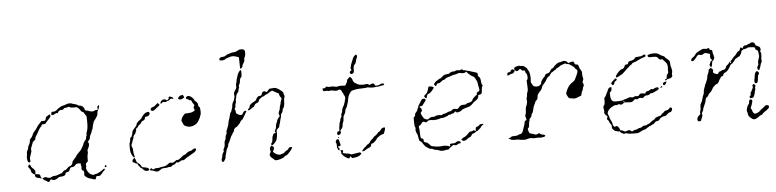

<svg xmlns="http://www.w3.org/2000/svg" viewBox="-43 -880 4462 1104"><g transform="rotate(-5 2188.0 -328.0)"><path d="M532 -71Q538 -77 540 -70Q542 -62 534 -62Q530 -62 530 -65Q530 -68 532 -71ZM98 -115Q101 -115 104 -111Q107 -107 108 -103Q109 -99 116 -93Q123 -87 127.5 -80.5Q132 -74 130 -65L129 -56H138Q157 -56 157 -44Q157 -39 161 -34Q164 -30 163 -29Q163 -28 156 -31Q150 -34 143 -34Q135 -35 130 -40Q125 -45 126 -51Q127 -56 124.5 -56Q122 -56 114 -62.5Q106 -69 106 -74Q106 -84 96 -95Q92 -100 91.5 -102Q91 -104 93.5 -109.5Q96 -115 98 -115ZM214 -344Q211 -338 196 -339Q193 -339 190 -336Q187 -333 188 -330Q189 -328 184 -326Q178 -322 160 -288Q151 -272 149 -270Q147 -268 147 -262Q147 -256 141 -251Q128 -242 128 -235Q128 -233 121.5 -218.5Q115 -204 117 -198.5Q119 -193 117 -188Q115 -183 113.5 -176.5Q112 -170 108.5 -161.5Q105 -153 106 -145Q108 -135 107 -132Q106 -129 101 -127Q98 -126 94 -130.5Q90 -135 89 -148.5Q88 -162 89.5 -166Q91 -170 91 -181Q91 -192 96 -198.5Q101 -205 101 -212Q101 -219 105 -225Q114 -239 114 -252Q114 -259 121 -265Q128 -271 131.5 -280.5Q135 -290 140 -297Q160 -319 162 -325Q164 -331 177 -344L190 -358H200Q210 -357 213 -361Q216 -365 216 -370Q216 -379 228 -385Q235 -389 236 -390.5Q237 -392 240.5 -391.5Q244 -391 244.5 -385Q245 -379 237.5 -370.5Q230 -362 223.5 -355.5Q217 -349 214 -344ZM344 -443Q350 -446 361.5 -445.5Q373 -445 379 -441Q385 -439 394 -437Q403 -435 406.5 -431Q410 -427 418.5 -427Q427 -427 435 -419.5Q443 -412 443 -406Q443 -400 448 -397.5Q453 -395 457 -395Q461 -395 467 -392Q473 -389 483.5 -388Q494 -387 499 -391Q504 -395 510 -394Q522 -392 518 -404Q516 -410 519.5 -415.5Q523 -421 525 -421Q527 -421 527.5 -414.5Q528 -408 526 -405Q514 -384 515 -376Q517 -363 494 -335Q488 -327 487 -320.5Q486 -314 484 -310Q482 -306 481 -297.5Q480 -289 476 -282Q472 -275 472 -271.5Q472 -268 466.5 -259Q461 -250 460 -242Q459 -229 451 -222L446 -218L448 -213Q451 -207 451 -202Q451 -189 441 -173Q438 -167 440 -161Q442 -155 439 -146.5Q436 -138 436 -121V-104L429 -98Q420 -89 424 -81Q426 -79 423 -72Q420 -61 430 -46Q440 -30 453 -26Q461 -22 464.5 -24.5Q468 -27 475 -28Q480 -28 488 -31.5Q496 -35 504 -40Q512 -45 516 -48Q528 -59 529 -50Q530 -46 523.5 -42Q517 -38 517 -37Q517 -35 510.5 -27.5Q504 -20 500 -17Q494 -14 488 -15Q475 -17 475 -7Q475 -5 474 -2.5Q473 0 471 1.5Q469 3 467 3Q463 3 448 -2.5Q433 -8 431 -8Q428 -8 411 -22Q408 -25 409 -34Q410 -42 408.5 -48Q407 -54 404 -54Q399 -54 396.5 -61Q394 -68 397 -73Q398 -76 396 -80Q394 -84 394 -90V-96L381 -97Q368 -97 366 -93Q364 -90 361.5 -87.5Q359 -85 356 -83Q353 -81 349.5 -80Q346 -79 343 -79Q339 -79 337 -78.5Q335 -78 333.5 -76Q332 -74 330.5 -71.5Q329 -69 327 -65Q326 -62 325.5 -60.5Q325 -59 323.5 -57.5Q322 -56 321 -55.5Q320 -55 317 -54Q307 -52 304.5 -50Q302 -48 302 -45Q302 -40 298.5 -37Q295 -34 288.5 -32Q282 -30 274 -30Q264 -30 260 -27Q245 -14 232 -14Q226 -14 223 -17Q215 -23 209 -12Q205 -5 201 -5.5Q197 -6 191 -11Q185 -16 182 -16Q180 -16 174 -21.5Q168 -27 168 -29Q168 -30 171.5 -31.5Q175 -33 179 -34Q183 -35 185 -35Q190 -35 193.5 -32.5Q197 -30 205.5 -29Q214 -28 220.5 -32.5Q227 -37 232 -37Q250 -37 266 -45Q272 -48 276 -48Q281 -48 293 -62Q296 -65 301 -65Q306 -65 315 -75Q324 -85 329.5 -85Q335 -85 341 -92Q347 -99 347 -105.5Q347 -112 358.5 -123.5Q370 -135 373 -141.5Q376 -148 388 -159Q400 -170 403 -175.5Q406 -181 412 -190.5Q418 -200 418 -203Q418 -205 420.5 -210Q423 -215 426.5 -220Q430 -225 431 -226Q438 -231 438 -243Q438 -247 441 -251Q444 -255 442 -258.5Q440 -262 444 -271Q453 -292 452 -334L451 -363L445 -372Q439 -381 436.5 -385.5Q434 -390 430 -390Q426 -390 423 -395Q404 -424 392 -420Q387 -419 381 -420Q375 -421 369 -420.5Q363 -420 359 -424Q355 -428 350 -425.5Q345 -423 336 -422Q327 -421 326 -420.5Q325 -420 322.5 -415.5Q320 -411 312 -412Q304 -413 297.5 -408.5Q291 -404 290 -399.5Q289 -395 283.5 -396Q278 -397 272 -393Q258 -383 251 -389Q248 -391 251 -399L254 -406H264Q277 -406 288 -418Q292 -422 303.5 -428.5Q315 -435 318 -435Q324 -435 344 -443Z M699 -96 705 -101 707 -97Q710 -94 712 -84.5Q714 -75 719 -72Q733 -63 739 -53L743 -44L758 -41Q773 -39 778 -35Q790 -24 778 -21Q760 -16 747 -32Q741 -39 736 -41Q731 -43 730 -47Q729 -51 724.5 -54.5Q720 -58 720 -63Q720 -70 713 -67Q711 -65 708 -69Q705 -73 701.5 -73Q698 -73 694 -77Q687 -86 699 -96ZM1043 -120Q1048 -124 1053 -124.5Q1058 -125 1060.5 -122.5Q1063 -120 1061 -115Q1058 -105 1034 -93Q1023 -87 1020.5 -85Q1018 -83 1010 -79Q1002 -75 994.5 -68.5Q987 -62 980 -63Q973 -64 968 -60Q954 -50 949 -53Q942 -56 938 -49Q935 -44 927 -42Q919 -40 917 -37Q910 -29 901 -31Q898 -32 893.5 -30Q889 -28 877.5 -27.5Q866 -27 861 -26.5Q856 -26 850.5 -21.5Q845 -17 837 -13Q829 -9 823 -11.5Q817 -14 815.5 -14Q814 -14 809 -16.5Q804 -19 796.5 -19.5Q789 -20 788.5 -24Q788 -28 792 -31Q794 -33 795.5 -33Q797 -33 800.5 -29Q804 -25 806 -25Q808 -25 816 -29Q820 -32 829 -31Q838 -30 844.5 -32.5Q851 -35 863 -36Q881 -37 896 -50Q905 -58 916 -54Q921 -52 930 -57.5Q939 -63 941.5 -65.5Q944 -68 949 -67Q958 -67 969 -77Q985 -92 995 -94Q1000 -95 1002 -98Q1005 -102 1013.5 -107Q1022 -112 1026 -112Q1033 -112 1043 -120ZM795 -355Q805 -358 809 -357Q812 -356 813.5 -349.5Q815 -343 808.5 -337Q802 -331 795 -331Q784 -332 784 -322Q784 -314 772 -309Q764 -307 763 -303Q760 -295 750 -288Q744 -285 740.5 -278Q737 -271 732 -269Q725 -266 728 -260Q730 -257 726.5 -252Q723 -247 723 -243.5Q723 -240 718 -236Q709 -227 709 -218Q709 -213 705 -205.5Q701 -198 701 -195Q701 -192 697 -184Q691 -173 697 -163Q701 -156 701 -142.5Q701 -129 704 -120Q709 -105 705 -103Q703 -102 699 -106.5Q695 -111 690 -121Q682 -138 683 -160Q683 -165 683 -176Q683 -187 685.5 -191Q688 -195 689 -204Q689 -219 696 -222Q701 -224 700.5 -227.5Q700 -231 702.5 -235Q705 -239 705 -245Q705 -256 719 -270Q734 -285 734 -293Q734 -298 744 -307Q754 -316 759 -319Q764 -322 766 -327Q768 -332 777.5 -342.5Q787 -353 795 -355ZM865 -403Q866 -403 870.5 -398Q875 -393 875 -391Q875 -391 868.5 -385Q862 -379 853.5 -373Q845 -367 842 -364Q830 -357 824 -364Q820 -368 822 -373Q826 -381 837 -383Q843 -384 853 -393.5Q863 -403 865 -403ZM1034 -425Q1042 -432 1055 -425Q1061 -422 1069 -413.5Q1077 -405 1077 -401Q1077 -398 1083 -394Q1096 -385 1096 -372Q1096 -363 1100 -361Q1104 -359 1105 -355Q1106 -351 1107 -335Q1107 -316 1104 -311.5Q1101 -307 1101 -304Q1101 -301 1093 -287Q1082 -264 1060 -256Q1037 -247 1017 -256Q1008 -260 1005 -263Q1002 -266 999 -274Q996 -283 994 -285Q991 -288 995 -301Q999 -311 1007 -320L1016 -329L1035 -330Q1053 -331 1059 -334Q1065 -337 1069 -339Q1077 -342 1071 -352Q1066 -360 1072 -367Q1075 -371 1075 -372.5Q1075 -374 1069.5 -380.5Q1064 -387 1063 -391Q1060 -403 1053 -403Q1048 -403 1046 -405.5Q1044 -408 1038 -410Q1022 -415 1034 -425ZM918 -408Q912 -403 902 -406Q896 -408 891 -403Q881 -393 881 -402Q882 -411 892 -418Q905 -425 915 -417L919 -414L925 -417Q931 -421 930.5 -426.5Q930 -432 932.5 -433.5Q935 -435 938 -434Q941 -433 945.5 -432Q950 -431 954.5 -426.5Q959 -422 957 -420Q955 -418 950.5 -420.5Q946 -423 940.5 -420Q935 -417 933 -414Q931 -411 926.5 -411Q922 -411 918 -408ZM1012 -437Q1013 -437 1015.5 -433Q1018 -429 1019 -425Q1020 -421 1019 -421Q1017 -420 1010 -416Q994 -408 989 -415Q987 -417 984.5 -417Q982 -417 987 -425Q994 -435 1001 -435Q1005 -435 1007.5 -436.5Q1010 -438 1012 -437Z M1491 -98Q1495 -102 1496.5 -102Q1498 -102 1504 -96.5Q1510 -91 1509 -86Q1507 -78 1502 -70Q1498 -65 1515 -54Q1535 -42 1547 -48Q1553 -51 1557.5 -51Q1562 -51 1567.5 -57.5Q1573 -64 1580.5 -67Q1588 -70 1592 -77Q1596 -84 1603.5 -84.5Q1611 -85 1612 -82Q1614 -77 1598.5 -59Q1583 -41 1576 -39Q1570 -38 1563.5 -31.5Q1557 -25 1540.5 -20.5Q1524 -16 1516 -16Q1508 -16 1505.5 -20Q1503 -24 1494 -30Q1473 -46 1486 -63Q1490 -67 1487 -74Q1482 -88 1491 -98ZM1544 -431Q1558 -429 1581 -410Q1590 -403 1591 -395Q1592 -387 1593.5 -386Q1595 -385 1595 -378Q1595 -371 1593 -369.5Q1591 -368 1590.5 -350Q1590 -332 1588.5 -327Q1587 -322 1586 -318Q1585 -314 1581 -309.5Q1577 -305 1577 -297.5Q1577 -290 1571 -284Q1565 -278 1565 -268.5Q1565 -259 1563 -256.5Q1561 -254 1558.5 -241Q1556 -228 1553 -221Q1550 -214 1550 -209Q1550 -203 1540 -196Q1531 -190 1533 -173Q1534 -167 1531.5 -151Q1529 -135 1526 -130Q1523 -124 1515 -115.5Q1507 -107 1503 -105Q1498 -103 1496 -106Q1492 -112 1499 -119Q1503 -122 1504 -137.5Q1505 -153 1508 -157.5Q1511 -162 1512.5 -167Q1514 -172 1520 -171.5Q1526 -171 1526 -174Q1526 -177 1524 -178Q1519 -181 1525 -190Q1528 -193 1530 -202.5Q1532 -212 1532 -215Q1531 -219 1535.5 -228Q1540 -237 1541 -243Q1542 -249 1550 -258Q1558 -267 1558 -268.5Q1558 -270 1555 -274Q1550 -283 1558 -299Q1562 -306 1562 -312.5Q1562 -319 1565.5 -328Q1569 -337 1570 -345Q1571 -353 1573 -356Q1581 -367 1572 -376Q1568 -379 1567 -384Q1564 -395 1563 -397.5Q1562 -400 1559 -400Q1556 -400 1541 -409L1527 -417L1518 -413Q1509 -409 1506.5 -406Q1504 -403 1494 -399Q1484 -395 1479 -391Q1474 -387 1470 -387Q1466 -387 1462 -383Q1458 -379 1452.5 -375.5Q1447 -372 1446 -367Q1445 -361 1442.5 -358.5Q1440 -356 1432 -353Q1423 -350 1420 -343Q1414 -331 1409 -331Q1407 -331 1398 -324Q1383 -312 1380 -317Q1377 -322 1384 -326Q1390 -330 1390 -336.5Q1390 -343 1397 -349.5Q1404 -356 1416.5 -362Q1429 -368 1430 -372Q1435 -384 1442 -389Q1448 -394 1453 -393Q1463 -391 1467 -405Q1470 -417 1481 -417Q1485 -417 1490 -414L1496 -411L1500 -416Q1509 -427 1512 -428.5Q1515 -430 1523 -430Q1532 -430 1533.5 -431Q1535 -432 1544 -431ZM1351 -547Q1354 -550 1357 -549.5Q1360 -549 1360 -541Q1360 -533 1359.5 -522.5Q1359 -512 1357 -510Q1347 -502 1347 -485Q1347 -477 1342 -469.5Q1337 -462 1339 -456.5Q1341 -451 1337.5 -446.5Q1334 -442 1334.5 -435Q1335 -428 1330 -424Q1326 -421 1322 -412.5Q1318 -404 1318 -399Q1318 -395 1315.5 -389Q1313 -383 1314 -374.5Q1315 -366 1312 -362.5Q1309 -359 1309 -349Q1309 -339 1306 -336Q1301 -330 1306 -324Q1308 -321 1308 -313Q1308 -309 1309 -307Q1310 -305 1312.5 -302.5Q1315 -300 1321 -297Q1329 -293 1336 -293Q1341 -293 1342.5 -294Q1344 -295 1348 -302Q1355 -315 1363 -315Q1367 -315 1368.5 -312.5Q1370 -310 1367 -307Q1364 -304 1359.5 -294.5Q1355 -285 1353.5 -284Q1352 -283 1348 -275Q1344 -267 1337.5 -263Q1331 -259 1329.5 -254Q1328 -249 1322 -243Q1316 -237 1310.5 -231Q1305 -225 1302 -225Q1300 -225 1296.5 -222Q1293 -219 1290.5 -214.5Q1288 -210 1288 -206.5Q1288 -203 1283 -197Q1278 -191 1278 -189Q1278 -187 1274 -182.5Q1270 -178 1267.5 -171Q1265 -164 1261.5 -157.5Q1258 -151 1256 -145Q1254 -139 1251 -136.5Q1248 -134 1248 -126.5Q1248 -119 1242 -111Q1236 -103 1232 -81Q1230 -74 1228.5 -69.5Q1227 -65 1227 -58.5Q1227 -52 1222 -45Q1215 -33 1211 -33Q1205 -33 1203.5 -40.5Q1202 -48 1206 -56Q1209 -64 1209 -68Q1209 -79 1219 -91Q1221 -93 1219 -98Q1217 -103 1222.5 -111.5Q1228 -120 1228 -131Q1228 -152 1234 -158Q1236 -161 1237 -172Q1238 -183 1242 -188.5Q1246 -194 1245 -201.5Q1244 -209 1247 -213.5Q1250 -218 1251.5 -223.5Q1253 -229 1256 -236Q1259 -243 1260.5 -253.5Q1262 -264 1266 -274Q1270 -284 1271 -291Q1274 -308 1280 -315Q1284 -319 1285 -325.5Q1286 -332 1288.5 -336.5Q1291 -341 1291 -351Q1291 -361 1297.5 -371Q1304 -381 1304 -384.5Q1304 -388 1307 -395Q1310 -402 1308 -408Q1304 -423 1315 -437Q1326 -451 1323 -463Q1322 -470 1325 -477.5Q1328 -485 1328 -490Q1328 -495 1330 -500.5Q1332 -506 1335 -516Q1339 -533 1351 -547ZM1352 -665Q1357 -669 1368 -669Q1379 -669 1385 -666Q1390 -663 1391 -654Q1393 -634 1385 -620Q1382 -614 1383 -607Q1384 -599 1375 -586Q1371 -581 1370 -575Q1370 -571 1367 -566.5Q1364 -562 1360.5 -559.5Q1357 -557 1356 -558Q1354 -560 1354 -592Q1354 -624 1352 -625.5Q1350 -627 1342 -628.5Q1334 -630 1332 -631.5Q1330 -633 1320 -633.5Q1310 -634 1307.5 -632.5Q1305 -631 1295 -629Q1279 -625 1272 -619Q1269 -616 1258 -615Q1247 -614 1243 -617Q1236 -622 1244 -630Q1249 -635 1257 -635Q1273 -635 1282 -643Q1285 -646 1290 -647Q1295 -648 1306 -652Q1317 -656 1324 -656Q1338 -656 1352 -665Z M1890 -36 1887 -41H1893Q1900 -41 1902.5 -39Q1905 -37 1903 -33Q1901 -30 1900.5 -27.5Q1900 -25 1903.5 -23.5Q1907 -22 1913.5 -20.5Q1920 -19 1931 -18Q1939 -17 1943 -14Q1947 -12 1950.5 -12Q1954 -12 1977 -16Q1986 -17 1989 -18Q1993 -20 1998.5 -18.5Q2004 -17 2006 -14Q2007 -11 2002 -6Q1990 5 1967 8Q1954 10 1953.5 10Q1953 10 1947 4Q1939 -6 1939 3Q1939 11 1929 9Q1925 8 1914 0.5Q1903 -7 1900 -11Q1898 -15 1895 -17Q1892 -19 1892 -24.5Q1892 -30 1890 -36ZM1884 -103Q1885 -101 1887 -92.5Q1889 -84 1891 -77Q1894 -65 1885 -65Q1876 -65 1876 -60Q1876 -57 1879.5 -57Q1883 -57 1883 -56Q1883 -55 1883.5 -48Q1884 -41 1881 -41Q1878 -41 1876 -45.5Q1874 -50 1871.5 -55Q1869 -60 1870 -68.5Q1871 -77 1868 -84L1865 -91L1868 -98Q1872 -105 1873.5 -105.5Q1875 -106 1879 -105.5Q1883 -105 1884 -103ZM1881 -116Q1881 -118 1884 -118Q1891 -118 1885 -114Q1881 -110 1881 -116ZM2150 -150Q2153 -150 2154 -149Q2155 -148 2155 -144Q2155 -140 2150.5 -128Q2146 -116 2145 -114Q2144 -113 2134.5 -110.5Q2125 -108 2119.5 -103.5Q2114 -99 2108 -95Q2102 -91 2102 -88.5Q2102 -86 2091.5 -75.5Q2081 -65 2074 -64Q2069 -63 2068 -62Q2067 -61 2067 -57Q2066 -50 2064.5 -48Q2063 -46 2054.5 -41.5Q2046 -37 2044 -37Q2042 -37 2033.5 -30.5Q2025 -24 2018.5 -24Q2012 -24 2012 -25.5Q2012 -27 2022 -38Q2032 -49 2033.5 -49Q2035 -49 2039.5 -54.5Q2044 -60 2051 -63Q2058 -66 2061.5 -73.5Q2065 -81 2072 -86Q2079 -91 2082 -96Q2087 -103 2101 -111Q2105 -114 2110 -120.5Q2115 -127 2120.5 -129Q2126 -131 2129 -137.5Q2132 -144 2139 -147Q2146 -150 2150 -150ZM1979 -456Q1981 -456 1984.5 -452.5Q1988 -449 1990.5 -444.5Q1993 -440 1993 -438Q1993 -432 1999 -425Q2005 -418 2011 -416Q2016 -414 2022 -410Q2028 -406 2043.5 -405.5Q2059 -405 2068 -407Q2074 -408 2076.5 -407Q2079 -406 2087 -401Q2089 -399 2093 -403Q2096 -406 2103.5 -407Q2111 -408 2113 -406Q2115 -404 2118 -398L2121 -393L2132 -394Q2143 -394 2147 -398Q2151 -402 2160 -402.5Q2169 -403 2171 -399.5Q2173 -396 2171 -395Q2165 -390 2152 -390Q2147 -390 2146 -388.5Q2145 -387 2136 -387Q2127 -387 2116 -385Q2100 -383 2085 -386Q2075 -389 2071 -387Q2067 -385 2040 -384.5Q2013 -384 2006 -382Q1986 -378 1982 -375.5Q1978 -373 1970 -362Q1961 -347 1959 -336Q1958 -325 1956.5 -319.5Q1955 -314 1953 -307Q1947 -284 1941 -278Q1937 -273 1936 -262.5Q1935 -252 1928.5 -243.5Q1922 -235 1922 -222Q1922 -209 1917.5 -200Q1913 -191 1913 -181.5Q1913 -172 1905 -163Q1897 -154 1898 -151.5Q1899 -149 1900 -143.5Q1901 -138 1895 -134Q1883 -123 1879 -134Q1874 -147 1888 -151Q1893 -153 1893 -156Q1891 -168 1895 -183Q1897 -192 1897 -196.5Q1897 -201 1900 -205Q1903 -209 1903 -216Q1903 -223 1907.5 -227Q1912 -231 1911 -239Q1910 -247 1914 -253.5Q1918 -260 1918.5 -269.5Q1919 -279 1925 -288Q1931 -297 1931 -299.5Q1931 -302 1934 -308Q1937 -314 1938 -321Q1939 -328 1940.5 -329Q1942 -330 1942 -339Q1942 -348 1938 -353Q1934 -358 1934 -361Q1934 -364 1930 -369.5Q1926 -375 1926 -378Q1926 -380 1924 -382.5Q1922 -385 1919.5 -387Q1917 -389 1915 -389Q1910 -390 1903.5 -386.5Q1897 -383 1892 -384Q1865 -390 1855 -387Q1849 -385 1847 -387Q1845 -389 1834 -388Q1824 -387 1820.5 -389Q1817 -391 1817 -399V-405L1823 -404Q1830 -403 1834 -408L1839 -413L1847 -411Q1856 -408 1863 -410Q1876 -412 1895 -407Q1902 -406 1907 -408.5Q1912 -411 1930 -410L1948 -409L1951 -414Q1961 -428 1961 -436Q1961 -441 1964.5 -444Q1968 -447 1972 -451.5Q1976 -456 1979 -456ZM2027 -560Q2024 -556 2022 -544Q2020 -532 2013 -526Q2004 -518 2005 -496Q2006 -482 2001 -477Q1996 -472 1990 -472Q1983 -472 1981 -481Q1980 -487 1991 -494Q1994 -495 1990 -499Q1986 -503 1988.5 -510.5Q1991 -518 1991 -521.5Q1991 -525 1997.5 -539.5Q2004 -554 2006 -561Q2008 -568 2016 -575.5Q2024 -583 2027 -580.5Q2030 -578 2030.5 -571.5Q2031 -565 2027 -560Z M2702 -120Q2706 -121 2713.5 -121Q2721 -121 2721 -119.5Q2721 -118 2713.5 -113Q2706 -108 2704 -103Q2702 -98 2696 -94Q2690 -90 2687 -86.5Q2684 -83 2681 -83Q2678 -83 2672.5 -78Q2667 -73 2659 -71Q2651 -69 2649 -65Q2643 -52 2634 -50Q2629 -49 2623 -44Q2612 -33 2597 -33Q2595 -33 2590.5 -37.5Q2586 -42 2586 -43Q2586 -45 2589 -45Q2592 -45 2594.5 -48.5Q2597 -52 2601.5 -53Q2606 -54 2616 -61.5Q2626 -69 2629 -74Q2636 -83 2643 -83Q2649 -83 2656 -86L2663 -90L2667 -86Q2672 -83 2673 -84Q2674 -85 2674 -94Q2674 -102 2676 -104Q2678 -106 2684 -108Q2690 -109 2694.5 -114Q2699 -119 2702 -120ZM2434 -362Q2452 -359 2453.5 -354.5Q2455 -350 2443 -337Q2433 -325 2425.5 -322Q2418 -319 2416 -318Q2414 -317 2411.5 -309Q2409 -301 2409 -298Q2409 -292 2400 -300Q2394 -305 2395.5 -309.5Q2397 -314 2403 -318Q2409 -322 2412 -327Q2420 -340 2422 -354Q2423 -358 2425.5 -360.5Q2428 -363 2434 -362ZM2630 -440Q2634 -436 2638.5 -437Q2643 -438 2648 -435Q2653 -432 2659 -432Q2665 -432 2669.5 -429.5Q2674 -427 2683 -425Q2708 -419 2712 -413Q2714 -411 2713 -404Q2712 -397 2718 -393Q2727 -386 2728 -365Q2729 -351 2732 -346L2736 -341L2732 -335Q2729 -330 2728.5 -314.5Q2728 -299 2725 -296Q2720 -289 2709 -289Q2704 -289 2705 -284Q2706 -278 2701.5 -270.5Q2697 -263 2690 -259Q2682 -255 2676 -249Q2657 -229 2646 -226Q2613 -217 2609 -214Q2606 -212 2600 -207.5Q2594 -203 2587.5 -201.5Q2581 -200 2577 -199Q2573 -198 2571 -202Q2568 -209 2560 -201Q2555 -195 2549.5 -195Q2544 -195 2541 -192.5Q2538 -190 2531 -190Q2524 -190 2522.5 -187Q2521 -184 2514 -182Q2507 -180 2498.5 -177Q2490 -174 2485.5 -175Q2481 -176 2475 -173Q2469 -170 2452 -168Q2435 -166 2430 -168Q2426 -169 2416.5 -169Q2407 -169 2401 -163Q2392 -154 2385 -161Q2381 -164 2374.5 -162Q2368 -160 2367 -155Q2366 -151 2359 -146Q2346 -138 2349 -133Q2352 -128 2353 -84Q2354 -67 2362 -67Q2366 -67 2368.5 -63.5Q2371 -60 2370 -55Q2368 -46 2379.5 -44Q2391 -42 2403 -28Q2407 -23 2409 -21.5Q2411 -20 2413.5 -19Q2416 -18 2422 -17Q2434 -16 2439 -14Q2445 -13 2457 -13Q2469 -13 2473 -14Q2477 -16 2491 -14.5Q2505 -13 2509 -11Q2516 -7 2518.5 -8.5Q2521 -10 2519 -15Q2515 -25 2534 -24Q2549 -23 2557 -31Q2562 -35 2570 -34Q2577 -33 2579.5 -31Q2582 -29 2581 -25Q2581 -21 2574.5 -20.5Q2568 -20 2561 -15.5Q2554 -11 2551 -12Q2536 -16 2534 -13Q2533 -11 2523.5 -5Q2514 1 2511.5 5.5Q2509 10 2501 9.5Q2493 9 2488.5 11Q2484 13 2472 13Q2460 13 2453 9Q2446 5 2440 5Q2428 5 2419 -1Q2414 -5 2408 -4Q2402 -3 2394 -9Q2386 -15 2381 -17.5Q2376 -20 2374 -24Q2372 -28 2369.5 -30Q2367 -32 2362 -41Q2357 -50 2350 -53Q2345 -56 2344 -60Q2343 -64 2339 -87Q2338 -93 2335 -98Q2332 -103 2329.5 -112.5Q2327 -122 2329.5 -127Q2332 -132 2328.5 -134.5Q2325 -137 2324 -164V-191L2329 -196Q2334 -200 2334 -207.5Q2334 -215 2341 -221.5Q2348 -228 2349 -233.5Q2350 -239 2353 -244Q2356 -249 2356 -252.5Q2356 -256 2363.5 -266.5Q2371 -277 2375 -285Q2379 -293 2386.5 -294.5Q2394 -296 2398 -293Q2405 -286 2399 -281Q2396 -278 2388.5 -267Q2381 -256 2379.5 -255Q2378 -254 2370 -253Q2357 -251 2366 -246Q2375 -240 2375 -228Q2375 -224 2371 -220.5Q2367 -217 2367 -215Q2367 -206 2379 -187Q2385 -178 2396 -175Q2407 -172 2411 -178Q2414 -182 2422 -184.5Q2430 -187 2437 -186Q2444 -185 2449 -189Q2454 -193 2467 -193Q2480 -193 2482 -191.5Q2484 -190 2489.5 -194Q2495 -198 2501 -198Q2507 -198 2517.5 -203.5Q2528 -209 2535 -209Q2542 -209 2548 -216Q2556 -224 2569 -220Q2577 -217 2583 -221.5Q2589 -226 2591 -230Q2598 -241 2621 -240Q2631 -240 2634.5 -244.5Q2638 -249 2646 -249Q2652 -249 2657.5 -251.5Q2663 -254 2666.5 -257Q2670 -260 2670 -264Q2670 -266 2673 -269.5Q2676 -273 2680 -277Q2684 -281 2688 -284.5Q2692 -288 2694 -288Q2698 -289 2698 -296.5Q2698 -304 2701 -305Q2711 -308 2714 -314Q2716 -319 2712.5 -332.5Q2709 -346 2708 -356.5Q2707 -367 2704.5 -370Q2702 -373 2698 -383Q2691 -396 2681 -399Q2677 -400 2659 -416Q2654 -420 2652 -424L2649 -428L2642 -424Q2632 -419 2616 -423Q2607 -426 2598 -422Q2589 -418 2579.5 -417Q2570 -416 2560.5 -412Q2551 -408 2541.5 -406Q2532 -404 2525.5 -398Q2519 -392 2514.5 -392Q2510 -392 2507 -389Q2504 -386 2501 -384.5Q2498 -383 2493.5 -379Q2489 -375 2482.5 -375.5Q2476 -376 2475 -372.5Q2474 -369 2471 -365Q2468 -361 2466 -361Q2464 -362 2460 -367L2457 -373L2464 -382Q2472 -391 2478.5 -393Q2485 -395 2486 -398Q2487 -401 2492 -401Q2497 -401 2508 -411Q2519 -421 2522.5 -421Q2526 -421 2532.5 -423Q2539 -425 2542.5 -424Q2546 -423 2552 -428Q2556 -432 2565 -434.5Q2574 -437 2578 -436Q2580 -435 2586 -438Q2594 -443 2603 -440Q2607 -438 2614.5 -441Q2622 -444 2624.5 -444Q2627 -444 2630 -440Z M2912 -418Q2919 -419 2924 -413L2927 -410L2923 -403Q2916 -393 2906 -393Q2903 -393 2894 -388.5Q2885 -384 2884 -384Q2883 -384 2882.5 -387Q2882 -390 2882.5 -394Q2883 -398 2884 -400Q2886 -403 2891 -403Q2894 -403 2897 -404Q2900 -405 2901.5 -406.5Q2903 -408 2903 -410Q2903 -411 2904.5 -413Q2906 -415 2908 -416Q2910 -417 2912 -418ZM3206 -440Q3223 -443 3231 -433L3237 -426L3245 -429Q3264 -436 3269 -430Q3271 -428 3272 -423Q3274 -414 3283 -414Q3294 -414 3295 -404Q3298 -389 3304.5 -381.5Q3311 -374 3311 -364Q3310 -345 3315 -331Q3316 -326 3312 -318L3309 -310L3312 -303Q3318 -292 3312 -284Q3308 -278 3308 -272.5Q3308 -267 3304 -261Q3300 -255 3298.5 -247Q3297 -239 3296 -236Q3295 -234 3290 -231.5Q3285 -229 3283 -229Q3281 -229 3271 -224Q3261 -219 3250.5 -220.5Q3240 -222 3231 -223.5Q3222 -225 3220.5 -229Q3219 -233 3214 -241Q3210 -249 3210 -252.5Q3210 -256 3214 -266Q3227 -298 3247 -311Q3266 -323 3268 -331Q3270 -337 3278 -352Q3290 -378 3283 -384Q3281 -385 3277 -388.5Q3273 -392 3273 -394Q3273 -396 3261 -406Q3239 -422 3234 -421Q3230 -420 3224.5 -423.5Q3219 -427 3214 -424.5Q3209 -422 3200 -419.5Q3191 -417 3185 -411.5Q3179 -406 3171.5 -403.5Q3164 -401 3163.5 -398Q3163 -395 3157.5 -393Q3152 -391 3146 -386Q3140 -381 3138 -381Q3136 -381 3132 -376Q3128 -371 3126 -367Q3124 -362 3116 -357.5Q3108 -353 3103.5 -342.5Q3099 -332 3087.5 -320.5Q3076 -309 3075 -302Q3074 -291 3056 -273Q3044 -261 3044 -245Q3044 -236 3034 -227Q3028 -221 3028 -218.5Q3028 -216 3024 -209Q3016 -195 3012 -173Q3010 -162 3005.5 -157Q3001 -152 3000 -144Q2999 -136 2992.5 -131Q2986 -126 2987 -122Q2988 -118 2985.5 -113.5Q2983 -109 2982 -96Q2981 -75 2974 -73Q2970 -71 2975 -56Q2978 -45 2984 -42.5Q2990 -40 2997.5 -38.5Q3005 -37 3009 -35Q3012 -32 3018.5 -33Q3025 -34 3029 -37Q3035 -42 3041 -35Q3046 -30 3051 -30Q3057 -30 3063 -27.5Q3069 -25 3069 -23Q3069 -15 3051 -14Q3038 -12 3034.5 -13.5Q3031 -15 3015.5 -13.5Q3000 -12 2995 -14Q2980 -18 2959 -10Q2952 -8 2936.5 -9.5Q2921 -11 2917 -12.5Q2913 -14 2895.5 -13.5Q2878 -13 2872.5 -16Q2867 -19 2863 -21Q2857 -22 2857.5 -24Q2858 -26 2863.5 -26.5Q2869 -27 2872.5 -31.5Q2876 -36 2891.5 -35.5Q2907 -35 2913 -39Q2919 -43 2925 -43Q2931 -43 2936 -48.5Q2941 -54 2943 -61Q2945 -68 2950.5 -83Q2956 -98 2957 -107.5Q2958 -117 2963 -118Q2968 -119 2969 -122Q2970 -125 2967 -134L2964 -145L2967 -155Q2971 -165 2970 -175Q2970 -192 2976 -203Q2979 -209 2981 -220.5Q2983 -232 2981 -236Q2979 -242 2982 -249.5Q2985 -257 2985 -265.5Q2985 -274 2988.5 -280.5Q2992 -287 2992 -302Q2990 -340 2990 -345Q2990 -350 2994 -352Q2997 -355 2997 -365Q2997 -382 2990 -390Q2986 -395 2986 -398Q2986 -401 2983.5 -404.5Q2981 -408 2976 -406Q2971 -404 2967 -409Q2963 -414 2959.5 -416Q2956 -418 2950 -412Q2939 -400 2929 -411Q2922 -418 2925 -424.5Q2928 -431 2938 -433Q2953 -437 2958 -435Q2963 -432 2970.5 -433Q2978 -434 2983.5 -429Q2989 -424 2993.5 -421Q2998 -418 3000.5 -411.5Q3003 -405 3006 -402Q3009 -399 3012 -383Q3015 -367 3014 -356Q3011 -332 3016 -329Q3018 -328 3020 -322Q3024 -308 3043 -308Q3054 -307 3061 -312Q3073 -320 3072 -327Q3071 -332 3075.5 -337.5Q3080 -343 3082.5 -348Q3085 -353 3090 -356.5Q3095 -360 3096 -363Q3099 -375 3110 -377Q3124 -379 3129 -389Q3134 -400 3143 -404Q3149 -406 3153.5 -412.5Q3158 -419 3163.5 -422.5Q3169 -426 3173.5 -430Q3178 -434 3186.5 -435Q3195 -436 3197.5 -437.5Q3200 -439 3206 -440Z M3757 -246Q3763 -249 3764 -246Q3765 -245 3761.5 -241.5Q3758 -238 3755 -238Q3750 -238 3754 -243Q3755 -245 3757 -246ZM3461 -266Q3464 -267 3468 -267Q3472 -266 3472.5 -264.5Q3473 -263 3471 -251Q3470 -243 3465 -241Q3462 -240 3461 -238Q3460 -236 3460 -226Q3460 -189 3478 -184Q3484 -182 3506 -183Q3528 -184 3531 -186Q3534 -188 3547 -191.5Q3560 -195 3564 -197Q3570 -202 3584 -198Q3591 -196 3597.5 -200.5Q3604 -205 3610 -203Q3622 -199 3628 -209Q3632 -214 3635 -215Q3638 -216 3647.5 -215.5Q3657 -215 3660 -213.5Q3663 -212 3665.5 -218.5Q3668 -225 3675.5 -225.5Q3683 -226 3686 -228.5Q3689 -231 3694.5 -234Q3700 -237 3705 -235Q3710 -233 3714.5 -236.5Q3719 -240 3727 -242Q3735 -244 3739 -242Q3742 -240 3742.5 -236Q3743 -232 3740 -230Q3734 -225 3706 -213Q3700 -211 3696.5 -212Q3693 -213 3690 -209Q3682 -201 3671 -202Q3664 -203 3658 -198Q3646 -185 3637 -190Q3634 -192 3627.5 -190.5Q3621 -189 3618 -186Q3615 -183 3609 -185Q3604 -187 3601.5 -186.5Q3599 -186 3594 -180Q3587 -173 3580 -171.5Q3573 -170 3554 -172L3537 -173L3532 -168Q3523 -158 3511 -164Q3506 -167 3500 -163.5Q3494 -160 3489 -161.5Q3484 -163 3472 -157Q3450 -146 3442 -131.5Q3434 -117 3441 -108Q3445 -103 3445 -97Q3445 -91 3452.5 -77Q3460 -63 3460 -58Q3460 -49 3465.5 -42.5Q3471 -36 3476 -39Q3484 -45 3492 -35Q3498 -28 3499 -22Q3500 -18 3501 -16.5Q3502 -15 3508 -14Q3516 -13 3521 -9Q3528 -3 3540.5 -9Q3553 -15 3562 -7Q3567 -3 3569 -3Q3571 -3 3577 -7Q3584 -11 3591 -11Q3598 -11 3602.5 -15Q3607 -19 3615 -19Q3623 -19 3628.5 -24.5Q3634 -30 3644 -30Q3654 -30 3657 -33Q3660 -36 3666 -37.5Q3672 -39 3680 -46.5Q3688 -54 3695 -56.5Q3702 -59 3706 -65Q3710 -71 3722 -74.5Q3734 -78 3736 -78Q3738 -78 3740.5 -79.5Q3743 -81 3744.5 -83Q3746 -85 3746 -86Q3746 -89 3750.5 -90.5Q3755 -92 3758 -96Q3764 -105 3779 -107Q3787 -108 3791.5 -114.5Q3796 -121 3800 -121Q3807 -121 3808.5 -113.5Q3810 -106 3804 -99Q3800 -93 3793.5 -93Q3787 -93 3779 -84Q3771 -75 3764 -75Q3761 -75 3756 -73.5Q3751 -72 3746.5 -70Q3742 -68 3738.5 -65.5Q3735 -63 3734 -61Q3728 -49 3714 -49Q3708 -49 3703 -42Q3697 -33 3690 -33Q3688 -33 3683 -29Q3678 -25 3674.5 -25Q3671 -25 3666 -21Q3661 -17 3659 -17Q3657 -17 3652.5 -12.5Q3648 -8 3645 -8Q3637 -8 3622 0Q3617 2 3609.5 6.5Q3602 11 3579 10Q3546 10 3536 5Q3531 3 3528 5Q3522 9 3516 5Q3513 3 3508.5 1.5Q3504 0 3501 -5Q3497 -12 3492 -9Q3489 -8 3484.5 -10.5Q3480 -13 3475.5 -13Q3471 -13 3463 -21Q3456 -28 3455 -30.5Q3454 -33 3455 -42Q3455 -50 3449.5 -56Q3444 -62 3442 -69.5Q3440 -77 3436 -79Q3429 -82 3433 -94L3435 -102L3427 -109Q3415 -120 3419 -130Q3420 -133 3417.5 -145Q3415 -157 3417.5 -162Q3420 -167 3423 -170Q3426 -173 3426 -191V-209L3432 -215Q3437 -222 3437 -224Q3437 -226 3443.5 -237.5Q3450 -249 3450 -251Q3450 -253 3452 -256Q3454 -259 3456.5 -262Q3459 -265 3461 -266ZM3540 -180Q3539 -182 3536 -182Q3533 -182 3533 -180Q3533 -178 3535 -177Q3540 -176 3540 -180ZM3790 -272Q3791 -270 3787 -262.5Q3783 -255 3779 -253Q3771 -249 3769 -258Q3767 -267 3781 -270Q3788 -271 3789 -272.5Q3790 -274 3790 -272ZM3491 -308Q3496 -314 3498 -314.5Q3500 -315 3503 -313Q3508 -311 3505.5 -305.5Q3503 -300 3496 -298Q3492 -296 3492 -291Q3492 -287 3488.5 -282.5Q3485 -278 3482 -278Q3479 -278 3475.5 -282Q3472 -286 3474 -291Q3476 -296 3480 -298.5Q3484 -301 3491 -308ZM3683 -432Q3684 -428 3680.5 -425Q3677 -422 3670 -421Q3661 -419 3640.5 -408.5Q3620 -398 3612.5 -397Q3605 -396 3602 -391Q3599 -386 3594 -384Q3589 -382 3585.5 -377.5Q3582 -373 3578 -370.5Q3574 -368 3557 -351Q3540 -334 3537.5 -334Q3535 -334 3524 -327Q3509 -318 3506 -320Q3496 -325 3522 -352Q3532 -363 3542 -365Q3547 -367 3550 -368.5Q3553 -370 3554.5 -373Q3556 -376 3558 -381Q3561 -387 3562 -388Q3563 -389 3569 -389Q3575 -389 3577 -390.5Q3579 -392 3580 -397Q3582 -405 3591 -407Q3616 -411 3621 -422Q3623 -427 3633 -427Q3636 -427 3645 -428Q3661 -428 3665.5 -432.5Q3670 -437 3676.5 -436.5Q3683 -436 3683 -432ZM3732 -439Q3752 -440 3768 -427Q3777 -421 3784 -419Q3791 -417 3792.5 -413Q3794 -409 3806 -400Q3811 -396 3814 -393Q3817 -390 3818.5 -386Q3820 -382 3820.5 -378Q3821 -374 3821 -367Q3821 -357 3825 -348Q3830 -331 3827 -320Q3824 -311 3826 -305.5Q3828 -300 3825 -297Q3820 -288 3804 -286Q3795 -285 3792 -281Q3789 -278 3786 -278.5Q3783 -279 3783 -282Q3783 -285 3787 -285Q3794 -285 3794 -298Q3794 -309 3802 -316Q3806 -320 3805 -327.5Q3804 -335 3805 -345.5Q3806 -356 3805 -360.5Q3804 -365 3803 -369.5Q3802 -374 3795 -383Q3782 -397 3779.5 -399.5Q3777 -402 3773 -401Q3761 -398 3755 -409Q3751 -416 3743 -418Q3735 -420 3710 -419Q3695 -418 3695 -429Q3695 -433 3699.5 -434Q3704 -435 3711 -437Q3718 -439 3732 -439Z M4257 -124Q4266 -131 4271 -122Q4274 -117 4270.5 -107.5Q4267 -98 4266 -93.5Q4265 -89 4262 -85Q4257 -78 4264 -69Q4267 -65 4267 -62Q4267 -55 4275 -46Q4277 -43 4283 -43Q4289 -43 4299 -48Q4309 -53 4314 -59Q4319 -65 4324.5 -68Q4330 -71 4338 -79Q4346 -87 4353 -86Q4360 -85 4363 -83Q4365 -81 4365 -75.5Q4365 -70 4361 -67Q4349 -55 4339 -50Q4333 -47 4327.5 -40Q4322 -33 4316.5 -32Q4311 -31 4302 -24Q4285 -11 4274 -11Q4265 -11 4249 -27Q4241 -35 4240 -45.5Q4239 -56 4237 -59Q4234 -64 4238.5 -79Q4243 -94 4249 -99Q4253 -104 4253 -112Q4253 -120 4257 -124ZM4283 -210Q4289 -217 4296 -208Q4300 -203 4296 -197Q4294 -195 4295 -188Q4296 -181 4294 -177Q4292 -173 4291 -168Q4291 -161 4286.5 -149.5Q4282 -138 4279 -136Q4275 -134 4269 -134Q4263 -134 4261 -136Q4255 -142 4263 -148Q4268 -152 4266.5 -159Q4265 -166 4269 -169Q4273 -172 4274 -177Q4275 -182 4279 -187Q4284 -194 4281 -203Q4280 -208 4283 -210ZM4308 -283Q4315 -288 4321 -281Q4328 -273 4321 -265Q4317 -261 4316 -246Q4315 -231 4313 -226Q4312 -221 4307.5 -218Q4303 -215 4300 -217Q4296 -218 4294.5 -224.5Q4293 -231 4295 -237Q4297 -244 4298 -255Q4300 -276 4308 -283ZM4038 -439Q4053 -446 4053 -435Q4053 -430 4062 -430Q4069 -430 4069 -416Q4069 -409 4071.5 -404.5Q4074 -400 4074 -395Q4074 -390 4076 -387Q4078 -384 4075.5 -381Q4073 -378 4072 -373.5Q4071 -369 4067 -368Q4063 -367 4062 -359Q4059 -337 4056 -334Q4054 -331 4053 -331Q4052 -331 4048 -338Q4044 -345 4046 -348Q4049 -352 4053 -363Q4055 -366 4059 -368Q4065 -370 4059 -376Q4050 -384 4053 -394Q4054 -401 4053 -405.5Q4052 -410 4044 -411Q4036 -412 4033 -414Q4025 -418 4014 -410Q4005 -403 3993 -408Q3987 -410 3982 -405.5Q3977 -401 3970 -391Q3954 -371 3945 -375Q3943 -376 3943 -382Q3943 -390 3959 -400Q3963 -403 3969 -412Q3975 -421 3985 -425.5Q3995 -430 4001 -434Q4016 -443 4029 -439Q4033 -437 4038 -439ZM4299 -453Q4313 -453 4316 -442Q4317 -436 4320.5 -433.5Q4324 -431 4334 -427Q4342 -424 4344 -418Q4348 -404 4344 -402Q4340 -400 4345 -391Q4348 -386 4347 -371.5Q4346 -357 4345 -355.5Q4344 -354 4346 -346.5Q4348 -339 4343.5 -332.5Q4339 -326 4338 -319.5Q4337 -313 4333.5 -305Q4330 -297 4329 -294Q4328 -290 4324.5 -291Q4321 -292 4319 -297Q4314 -306 4324 -320Q4327 -324 4325 -331Q4323 -338 4328.5 -352Q4334 -366 4334 -372Q4331 -395 4330.5 -399Q4330 -403 4325 -405Q4315 -410 4315 -415Q4315 -425 4301 -425Q4291 -425 4283 -426Q4275 -427 4269 -423Q4263 -419 4257 -419Q4253 -419 4249 -417.5Q4245 -416 4241.5 -414Q4238 -412 4236 -409Q4234 -406 4234 -403Q4234 -400 4230 -392.5Q4226 -385 4223 -382Q4220 -379 4207 -372.5Q4194 -366 4192 -361Q4190 -356 4182.5 -348Q4175 -340 4169 -337Q4163 -334 4163 -330.5Q4163 -327 4153 -313Q4143 -299 4137.5 -297Q4132 -295 4125.5 -290.5Q4119 -286 4119 -281Q4119 -277 4118 -276Q4117 -275 4112 -274Q4105 -272 4103.5 -268Q4102 -264 4097.5 -258.5Q4093 -253 4091 -247Q4084 -232 4077 -232Q4073 -232 4067 -226Q4061 -220 4057.5 -217.5Q4054 -215 4048 -203Q4042 -191 4034 -185.5Q4026 -180 4024 -174Q4022 -166 4011 -159Q4007 -157 4006 -149Q4005 -135 3991 -106Q3987 -100 3987 -94Q3987 -88 3983 -83Q3975 -71 3979 -63Q3981 -59 3974 -44Q3971 -39 3971 -35Q3971 -28 3959 -27Q3954 -27 3952.5 -28Q3951 -29 3949 -34Q3947 -41 3950 -47Q3954 -57 3965 -65Q3970 -68 3968 -73.5Q3966 -79 3969.5 -87Q3973 -95 3972.5 -108.5Q3972 -122 3977 -129Q3985 -141 3990 -163Q3992 -173 3995 -176Q3998 -179 3999 -193Q4000 -207 4004 -215Q4008 -223 4009 -229Q4010 -235 4013 -239Q4016 -243 4016 -245Q4016 -247 4021 -257Q4026 -267 4026 -275Q4026 -283 4032 -295.5Q4038 -308 4037.5 -313.5Q4037 -319 4045 -324L4053 -329L4054 -325Q4056 -321 4057.5 -321Q4059 -321 4062 -317Q4065 -313 4063 -309Q4059 -303 4064 -297.5Q4069 -292 4079 -290Q4086 -288 4088 -289Q4090 -290 4093 -296Q4096 -302 4100.5 -302Q4105 -302 4110.5 -306Q4116 -310 4123 -310Q4130 -310 4134.5 -316.5Q4139 -323 4140 -328Q4141 -333 4145 -334Q4149 -336 4153.5 -341Q4158 -346 4159 -349Q4160 -353 4162 -353Q4164 -353 4163 -350Q4163 -346 4167 -346Q4171 -345 4171.5 -346Q4172 -347 4169 -350Q4166 -353 4168 -356.5Q4170 -360 4171.5 -360Q4173 -360 4181 -370.5Q4189 -381 4194 -384Q4199 -387 4205 -397Q4212 -408 4220 -410Q4224 -411 4226 -418Q4231 -436 4238 -426Q4240 -423 4242.5 -424Q4245 -425 4245 -428Q4245 -431 4250 -435.5Q4255 -440 4261 -439Q4267 -438 4272 -442Q4277 -446 4281.5 -446Q4286 -446 4289 -449.5Q4292 -453 4299 -453Z"/></g></svg>

Font: TT2020 Style D
Style: Italic
Weight: 400
Italic angle: -15°
Version: Version 0.2.000